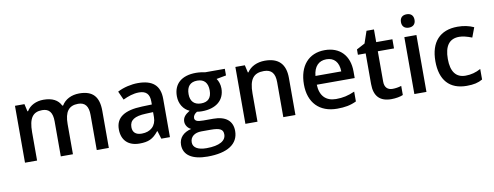

<svg xmlns="http://www.w3.org/2000/svg" viewBox="-75 -1151 4620 1795"><g transform="rotate(-10 2235.0 -253.5)"><path d="M537.1 -286.1C537.1 -401.4 576.7 -456.1 666 -456.1C732.4 -456.1 763.2 -415.5 763.2 -333V0H877.9V-352.1C877.9 -485.4 821.8 -549.8 692.9 -549.8C618.2 -549.8 557.6 -518.1 525.9 -464.8H518.1C491.2 -521.5 436 -549.8 353 -549.8C284.7 -549.8 223.6 -520.5 193.8 -469.2H188L171.9 -540H82V0H196.8V-269C196.8 -403.3 236.8 -456.1 325.2 -456.1C391.6 -456.1 421.9 -415.5 421.9 -333V0H537.1Z M1458 0V-363.8C1458 -492.2 1387.2 -549.8 1250 -549.8C1188 -549.8 1113.8 -533.7 1055.2 -502.9L1092.3 -420.9C1139.2 -442.9 1189.9 -461.9 1245.1 -461.9C1313 -461.9 1344.2 -427.7 1344.2 -358.9V-330.1L1251 -327.1C1081.5 -321.8 1000 -266.1 1000 -154.8C1000 -49.8 1063 9.8 1168.9 9.8C1251.5 9.8 1296.9 -9.3 1349.1 -75.2H1353L1376 0ZM1205.1 -78.1C1147.9 -78.1 1119.1 -105.5 1119.1 -153.8C1119.1 -220.2 1166 -251 1273.9 -254.9L1343.3 -257.8V-210.9C1343.3 -127 1288.6 -78.1 1205.1 -78.1Z M1887.2 -540C1870.1 -544.4 1832 -549.8 1801.3 -549.8C1664.6 -549.8 1587.9 -482.4 1587.9 -365.2C1587.9 -292.5 1626 -234.9 1682.1 -210.9C1637.2 -183.6 1614.3 -158.7 1614.3 -118.2C1614.3 -86.4 1636.2 -54.2 1667 -41C1591.3 -23.4 1547.4 23.4 1547.4 89.8C1547.4 186 1627 240.2 1773.9 240.2C1964.8 240.2 2068.4 171.4 2068.4 48.8C2068.4 -46.9 2005.4 -99.1 1886.2 -99.1H1792C1761.2 -99.1 1739.7 -102.1 1728.5 -108.4C1716.8 -114.7 1710.9 -124 1710.9 -136.2C1710.9 -156.7 1723.1 -174.8 1748 -189.9C1762.2 -187.5 1777.8 -186 1794.9 -186C1929.7 -186 2011.2 -253.9 2011.2 -365.2C2011.2 -402.3 1999 -437 1981.9 -460L2074.2 -477.1V-540ZM1699.2 -365.2C1699.2 -437.5 1733.9 -476.1 1800.3 -476.1C1867.2 -476.1 1899.9 -436.5 1899.9 -366.2C1899.9 -295.4 1866.7 -259.8 1800.3 -259.8C1735.4 -259.8 1699.2 -297.4 1699.2 -365.2ZM1649.9 84C1649.9 31.2 1691.4 -2 1757.3 -2H1844.2C1935.5 -2 1962.9 16.1 1962.9 63C1962.9 122.1 1902.3 161.1 1777.3 161.1C1696.8 161.1 1649.9 133.3 1649.9 84Z M2649.4 -352.1C2649.4 -483.9 2584.5 -549.8 2455.1 -549.8C2382.3 -549.8 2318.8 -520.5 2286.1 -469.2H2280.3L2264.2 -540H2174.3V0H2289.1V-269C2289.1 -403.8 2332 -456.1 2429.2 -456.1C2502 -456.1 2534.2 -415.5 2534.2 -332V0H2649.4Z M3044.9 9.8C3118.7 9.8 3171.9 0 3228 -26.9V-120.1C3165 -92.3 3114.3 -81.1 3050.3 -81.1C2953.1 -81.1 2898.4 -139.2 2895 -244.1H3254.9V-306.2C3254.9 -458 3166.5 -549.8 3023.9 -549.8C2870.1 -549.8 2776.9 -442.4 2776.9 -266.1C2776.9 -94.2 2877 9.8 3044.9 9.8ZM3023.9 -462.9C3096.7 -462.9 3140.6 -416.5 3142.1 -327.1H2897C2905.3 -415.5 2951.2 -462.9 3023.9 -462.9Z M3586.4 -83C3541.5 -83 3511.2 -108.9 3511.2 -164.1V-453.1H3665V-540H3511.2V-660.2H3440.4L3401.4 -545.9L3322.3 -503.9V-453.1H3396V-162.1C3396 -47.4 3450.2 9.8 3559.1 9.8C3602.1 9.8 3645 1.5 3670.4 -9.8V-96.2C3642.6 -87.4 3614.3 -83 3586.4 -83Z M3771.5 -683.1C3771.5 -644 3794.9 -620.1 3836.4 -620.1C3877 -620.1 3900.4 -644 3900.4 -683.1C3900.4 -724.1 3877 -747.1 3836.4 -747.1C3794.9 -747.1 3771.5 -724.1 3771.5 -683.1ZM3893.1 -540H3778.3V0H3893.1Z M4274.9 9.8C4341.3 9.8 4384.3 0 4425.3 -23.9V-124C4379.9 -98.6 4331.5 -85.9 4280.3 -85.9C4190.4 -85.9 4143.1 -147 4143.1 -268.1C4143.1 -392.1 4189.9 -454.1 4283.2 -454.1C4314.9 -454.1 4355 -444.8 4403.3 -425.8L4438 -518.1C4392.6 -539.1 4341.3 -549.8 4284.2 -549.8C4116.2 -549.8 4024.9 -448.7 4024.9 -267.1C4024.9 -88.9 4111.3 9.8 4274.9 9.8Z"/></g></svg>

Font: Open Sans 600
Style: Regular
Weight: 600
Foundry: Ascender Corporation
Version: Version 1.100;PS 001.100;hotconv 1.0.88;makeotf.lib2.5.64775